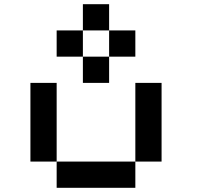

<svg xmlns="http://www.w3.org/2000/svg" viewBox="-20 -895 1040 915"><path d="M375 -625H500V-500H375ZM250 -750H375V-625H250ZM375 -875H500V-750H375ZM500 -750H625V-625H500ZM625 -500H750V-125H625ZM250 -125H625V0H250ZM125 -500H250V-125H125Z"/></svg>

Font: Pixel Operator Mono 8
Style: Regular
Weight: 400
Monospace: yes
Designer: Jayvee Enaguas (HarvettFox96)
Foundry: The Grandoplex Project
Version: Version 1.5.0 (October 25, 2015)